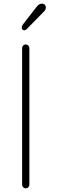

<svg xmlns="http://www.w3.org/2000/svg" viewBox="-20 -1047 323 1059"><path d="M142 -28Q142 -20 136 -14Q130 -8 122 -8Q114 -8 108 -14Q102 -20 102 -28V-782Q102 -790 108 -796Q114 -802 122 -802Q130 -802 136 -796Q142 -790 142 -782ZM100 -892Q100 -903 107 -913L184 -1012Q196 -1027 212 -1027Q221 -1027 227 -1021Q233 -1015 233 -1006Q233 -1001 230.5 -995Q228 -989 225 -986L128 -887Q121 -880 113 -880Q108 -880 104 -884Q100 -888 100 -892Z"/></svg>

Font: Tsukimi Rounded Light
Style: Regular
Weight: 300
Designer: Takashi Funayama
Foundry: Takashi Funayama
Version: Version 1.032; ttfautohint (v1.8.3)